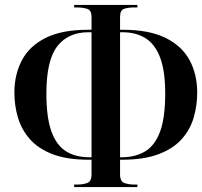

<svg xmlns="http://www.w3.org/2000/svg" viewBox="-20 -744 815 774"><path d="M279 10V0H292Q313 0 331 -6Q349 -12 349 -41V-100H340Q251 -100 193 -122Q135 -144 101 -182.5Q67 -221 52.5 -269.5Q38 -318 38 -371Q38 -444 68.5 -501.5Q99 -559 164.5 -591.5Q230 -624 335 -624H349V-676Q349 -703 331 -708.5Q313 -714 292 -714H279V-724H534V-714H521Q497 -714 480.5 -708.5Q464 -703 464 -676V-624H474Q582 -624 648 -591Q714 -558 744.5 -501Q775 -444 775 -371Q775 -318 760.5 -269Q746 -220 711.5 -182Q677 -144 618 -122Q559 -100 470 -100H464V-41Q464 -12 482 -6Q500 0 521 0H534V10ZM349 -110V-614H336Q255 -614 211 -557.5Q167 -501 167 -367Q167 -271 187 -215Q207 -159 245.5 -134.5Q284 -110 341 -110ZM464 -110H470Q526 -110 565.5 -134Q605 -158 625.5 -214Q646 -270 646 -367Q646 -458 625.5 -512Q605 -566 566.5 -590Q528 -614 474 -614H464Z"/></svg>

Font: Noto Serif Display Condensed SemiBold
Style: Regular
Weight: 600
Width: 3
Designer: Monotype Design Team
Foundry: Monotype Imaging Inc.
Version: Version 2.009